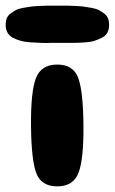

<svg xmlns="http://www.w3.org/2000/svg" viewBox="-61 -661 407 681"><path d="M235 -216Q234 -337 216.5 -384.5Q199 -432 142 -432Q85 -432 66.5 -384Q48 -336 49 -216Q50 -95 67.5 -47.5Q85 0 142 0Q199 0 217.5 -48Q236 -96 235 -216ZM162 -509Q188 -509 202 -509Q216 -509 238.5 -510.5Q261 -512 273.5 -516Q286 -520 300 -527Q314 -534 320 -545.5Q326 -557 326 -573Q326 -586 322 -596Q318 -606 308.5 -613Q299 -620 290 -625Q281 -630 264 -633Q247 -636 236.5 -637.5Q226 -639 205 -640Q184 -641 174 -641Q164 -641 142 -641Q120 -641 110.5 -641Q101 -641 80 -640Q59 -639 48 -637.5Q37 -636 20.5 -633Q4 -630 -5 -625Q-14 -620 -23.5 -613Q-33 -606 -37 -596Q-41 -586 -41 -573Q-41 -557 -34.5 -545.5Q-28 -534 -16 -527.5Q-4 -521 11.5 -516.5Q27 -512 45.5 -511Q64 -510 83.5 -509Q103 -508 122 -509Q135 -509 142 -509Q149 -509 162 -509Z"/></svg>

Font: Cherry Bomb
Style: Regular
Weight: 400
Designer: satsuyako
Foundry: satsuyako
Version: Version 4.0